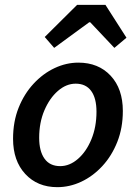

<svg xmlns="http://www.w3.org/2000/svg" viewBox="-20 -762 564 794"><path d="M217 12Q135 12 84.5 -42.5Q34 -97 34 -188Q34 -259 57 -316.5Q80 -374 119 -416Q158 -458 206 -480.5Q254 -503 304 -503Q387 -503 437.5 -449Q488 -395 488 -303Q488 -233 465 -175Q442 -117 403 -75Q364 -33 316 -10.5Q268 12 217 12ZM229 -75Q268 -75 302.5 -105Q337 -135 358 -186Q379 -237 379 -300Q379 -356 357 -386Q335 -416 293 -416Q254 -416 219.5 -386Q185 -356 163.5 -305.5Q142 -255 142 -192Q142 -137 164 -106Q186 -75 229 -75ZM204 -564 165 -609 299 -742H416L503 -606L453 -564L353 -670H349Z"/></svg>

Font: Source Sans Pro SemiBold
Style: Italic
Weight: 600
Italic angle: -11°
Designer: Paul D. Hunt
Foundry: Adobe Systems Incorporated
Version: Version 1.095;hotconv 1.0.109;makeotfexe 2.5.65596